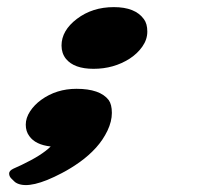

<svg xmlns="http://www.w3.org/2000/svg" viewBox="-20 -416 620 553"><path d="M394.5 -360.8Q404.3 -347.7 404.3 -325Q404.3 -302.2 390.1 -282Q376 -261.7 353.5 -247.1Q307.6 -217.8 249.5 -217.8Q193.4 -217.8 169.9 -246.6Q157.2 -262.7 157.2 -284.7Q157.2 -328.1 201.7 -361.8Q246.1 -395.5 307.9 -395.5Q369.6 -395.5 394.5 -360.8ZM11.7 97.2Q6.3 91.3 6.3 83.5Q6.3 75.7 18.6 69.8L43 58.6Q100.6 31.2 126 5.9Q82 1 64.5 -23.9Q54.2 -37.6 54.2 -56.9Q54.2 -76.2 66.4 -95Q78.6 -113.8 98.6 -128.4Q142.6 -160.2 200.2 -160.2Q268.1 -160.2 293 -127.9Q302.2 -115.2 302.2 -90.8Q302.2 -66.4 289.6 -39.8Q276.9 -13.2 256.6 9.3Q236.3 31.7 210.4 50.3Q184.6 68.8 158.2 82.5Q68.4 129.9 29.8 112.3Q24.4 109.9 21 106.4Z"/></svg>

Font: Sarina
Style: Regular
Weight: 400
Designer: James Grieshaber
Foundry: James Grieshaber
Version: Version 1.001